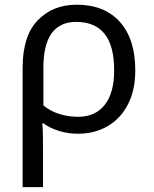

<svg xmlns="http://www.w3.org/2000/svg" viewBox="-20 -553 648 808"><path d="M161.1 234.4H75.2V-268.6Q75.2 -401.9 138.7 -467.5Q202.1 -533.2 302.7 -533.2Q419.4 -533.2 484.4 -460.9Q549.3 -388.7 549.3 -256.8Q549.3 -173.3 518.3 -113.5Q487.3 -53.7 432.9 -22Q378.4 9.8 308.1 9.8Q267.6 9.8 229.2 -1.7Q190.9 -13.2 162.1 -34.2H157.7Q160.2 -18.1 160.6 16.8Q161.1 51.8 161.1 95.7ZM308.1 -61.5Q380.9 -61.5 420.7 -111.6Q460.4 -161.6 460.4 -256.8Q460.4 -360.8 419.9 -410.9Q379.4 -460.9 300.8 -460.9Q162.6 -460.9 162.6 -267.6V-109.4Q191.4 -85.4 229.2 -73.5Q267.1 -61.5 308.1 -61.5Z"/></svg>

Font: Lunasima
Style: Regular
Weight: 400
Designer: The DocRepair Project, Monotype Design Team
Foundry: Google
Version: Version 2.009